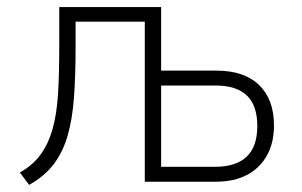

<svg xmlns="http://www.w3.org/2000/svg" viewBox="-20 -512 851 541"><path d="M62 9 36 -26Q72 -46 94 -76Q116 -106 128 -148Q140 -190 143.5 -248Q147 -306 147 -382V-492H434V-313H590Q668 -313 710 -272.5Q752 -232 752 -158Q752 -110 732.5 -74.5Q713 -39 676.5 -19.5Q640 0 588 0H388V-451H193V-381Q193 -300 188.5 -238Q184 -176 170.5 -129.5Q157 -83 131 -49Q105 -15 62 9ZM434 -42H586Q645 -42 675 -70.5Q705 -99 705 -157Q705 -215 675.5 -243Q646 -271 588 -271H434Z"/></svg>

Font: Nunito Sans 7pt Condensed ExtraLight
Style: Regular
Weight: 250
Width: 3
Designer: Vernon Adams
Foundry: Vernon Adams
Version: Version 3.101;gftools[0.9.27]